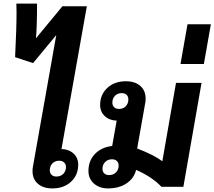

<svg xmlns="http://www.w3.org/2000/svg" viewBox="-20 -1038 1193 1068"><path d="M415 -122Q415 -64 375 -27Q335 10 271 10Q220 10 190.5 -16Q161 -42 161 -86Q161 -102 163 -110L293 -843L164 -687L64 -720Q72 -880 72 -970L71 -1018H186Q186 -890 180 -825L327 -1003H463L322 -209Q363 -208 389 -184Q415 -160 415 -122ZM347 -109Q347 -125 336.5 -134.5Q326 -144 309 -144Q286 -144 271.5 -129Q257 -114 257 -91Q257 -75 267 -65.5Q277 -56 294 -56Q317 -56 332 -71Q347 -86 347 -109Z M1101 -577 1000 1H878Q852 -27 814.5 -51.5Q777 -76 737 -93Q726 -46 684 -18Q642 10 581 10Q533 10 502.5 -17Q472 -44 472 -87Q472 -144 508 -181.5Q544 -219 604 -226L629 -367Q589 -368 563 -392Q537 -416 537 -454Q537 -512 577 -549Q617 -586 680 -586Q731 -586 760.5 -560Q790 -534 790 -490Q790 -474 788 -466L743 -212Q837 -176 883 -141L959 -577ZM694 -485Q694 -501 684 -510.5Q674 -520 657 -520Q634 -520 619.5 -505Q605 -490 605 -467Q605 -451 615 -441.5Q625 -432 642 -432Q665 -432 679.5 -447Q694 -462 694 -485ZM640 -117Q640 -133 630 -142.5Q620 -152 603 -152Q580 -152 565 -137Q550 -122 550 -99Q550 -83 560 -73.5Q570 -64 587 -64Q610 -64 625 -79Q640 -94 640 -117Z M1023 -903H1153L1114 -682H984Z"/></svg>

Font: Sarabun ExtraBold
Style: Italic
Weight: 800
Italic angle: -10°
Designer: Suppakit Chalermlarp | Katatrad Co.,Ltd.
Foundry: Cadson Demak Co.,Ltd.
Version: Version 1.000; ttfautohint (v1.6)